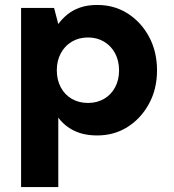

<svg xmlns="http://www.w3.org/2000/svg" viewBox="-20 -534 703 774"><path d="M65 220V-502H198L215 -437Q230 -458 251.5 -475.5Q273 -493 302.5 -503.5Q332 -514 372 -514Q441 -514 495 -479.5Q549 -445 581 -385.5Q613 -326 613 -250Q613 -175 580.5 -115.5Q548 -56 494 -22Q440 12 372 12Q318 12 279 -7Q240 -26 215 -60V220ZM335 -119Q371 -119 399.5 -135.5Q428 -152 444 -182Q460 -212 460 -250Q460 -289 444 -319Q428 -349 399.5 -366Q371 -383 335 -383Q298 -383 269.5 -366Q241 -349 225 -319Q209 -289 209 -251Q209 -212 225 -182Q241 -152 269.5 -135.5Q298 -119 335 -119Z"/></svg>

Font: DM Sans 16pt Black
Style: Regular
Weight: 900
Version: Version 4.004;gftools[0.9.30]